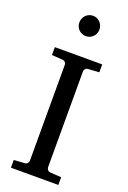

<svg xmlns="http://www.w3.org/2000/svg" viewBox="-169 -949 667 1004"><g transform="rotate(20 165.0 -447.0)"><path d="M33.2 0V-43L92.8 -46.9Q103.5 -47.9 108.6 -54.7Q113.8 -61.5 113.8 -68.8V-602.1Q113.8 -609.4 108.6 -615.7Q103.5 -622.1 92.8 -623L33.2 -627V-670.9H296.9V-627L235.8 -623Q225.6 -622.1 220.2 -615.7Q214.8 -609.4 214.8 -602.1V-68.8Q214.8 -61.5 220.2 -54.7Q225.6 -47.9 235.8 -46.9L296.9 -43V0ZM221.2 -836.4Q221.2 -824.7 216.8 -814.5Q212.4 -804.2 204.8 -796.6Q197.3 -789.1 187.3 -784.7Q177.2 -780.3 165.5 -780.3Q153.8 -780.3 143.6 -784.7Q133.3 -789.1 125.7 -796.6Q118.2 -804.2 113.8 -814.5Q109.4 -824.7 109.4 -836.4Q109.4 -848.1 113.8 -858.6Q118.2 -869.1 125.7 -877Q133.3 -884.8 143.6 -889.2Q153.8 -893.6 165.5 -893.6Q177.2 -893.6 187.3 -889.2Q197.3 -884.8 204.8 -877Q212.4 -869.1 216.8 -858.6Q221.2 -848.1 221.2 -836.4Z"/></g></svg>

Font: Charis SIL Am
Style: Regular
Weight: 400
Foundry: SIL International
Version: Version 5.000